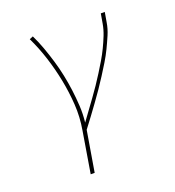

<svg xmlns="http://www.w3.org/2000/svg" viewBox="-135 -634 869 955"><g transform="rotate(-20 300.0 -156.5)"><path d="M182 215 218 -3Q230 -72 225.5 -139.5Q221 -207 208 -272Q195 -337 175 -399.5Q155 -462 127 -520L146 -528Q164 -491 178 -452Q192 -413 204 -373Q216 -333 224.5 -292Q233 -251 238.5 -209Q244 -167 246.5 -123.5Q249 -80 244 -36Q263 -62 281.5 -87.5Q300 -113 319 -139Q338 -165 355.5 -191Q373 -217 390 -244Q407 -271 423 -298Q439 -325 452.5 -353Q466 -381 477.5 -410Q489 -439 494 -468L503 -520H524L515 -468Q510 -436 496.5 -404.5Q483 -373 468.5 -343Q454 -313 436 -283.5Q418 -254 399.5 -225Q381 -196 361.5 -167.5Q342 -139 321.5 -111Q301 -83 280.5 -55Q260 -27 239 0L203 215Z"/></g></svg>

Font: Iosevka Etoile Thin
Style: Italic
Weight: 100
Italic angle: -9°
Designer: Belleve Invis
Foundry: Belleve Invis
Version: Version 22.1.2; ttfautohint (v1.8.4)